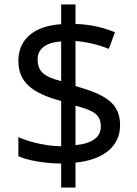

<svg xmlns="http://www.w3.org/2000/svg" viewBox="-20 -779 612 857"><path d="M253 -49V58H317V-53C444 -66 516 -127 516 -220C516 -320 449 -357 317 -395V-596C370 -592 423 -578 466 -561L493 -635C445 -655 388 -670 317 -672V-759H253V-671C136 -664 62 -606 62 -508C62 -413 121 -364 253 -328V-126C185 -127 107 -146 62 -167V-82C105 -62 179 -50 253 -49ZM253 -594V-417C173 -437 148 -462 148 -515C148 -559 181 -589 253 -594ZM317 -131V-307C404 -285 430 -264 430 -214C430 -169 395 -139 317 -131Z"/></svg>

Font: Noto Sans Osage
Style: Regular
Weight: 400
Designer: Monotype Design Team
Foundry: Monotype Imaging Inc.
Version: Version 2.002